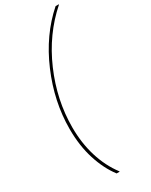

<svg xmlns="http://www.w3.org/2000/svg" viewBox="-280 -987 963 1226"><g transform="rotate(-30 201.0 -374.0)"><path d="M204.1 186H182.1Q127.9 115.2 95.9 14.6Q64 -85.9 64 -209Q64 -409.7 148.7 -607.9Q233.4 -806.2 378.9 -934.1H401.9V-931.2Q252.4 -799.3 168.2 -605Q84 -410.6 84 -209Q84 -94.7 114.7 5.6Q145.5 106 204.1 183.1Z"/></g></svg>

Font: SVN-Poppins Thin
Style: Italic
Weight: 100
Italic angle: -10°
Designer: Ninad Kale (Devanagari), Jonny Pinhorn (Latin)
Foundry: Indian Type Foundry
Version: Version 3.002 2017